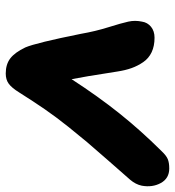

<svg xmlns="http://www.w3.org/2000/svg" viewBox="10 -596 616 676"><g transform="rotate(90 318.0 -258.0)"><path d="M238.8 29.8Q206.5 29.8 185.5 13.7Q164.6 -2.4 147 -39.1Q130.9 -76.7 99.1 -234.9Q90.3 -285.6 75.9 -331.5Q61.5 -377.4 56.2 -401.4Q50.8 -425.3 56.2 -450.2Q59.1 -469.2 74.2 -481.7Q89.4 -494.1 112.8 -494.1Q142.1 -494.1 163.8 -483.9Q185.5 -473.6 198.7 -454.3Q211.9 -435.1 219.7 -413.3Q227.5 -391.6 231.9 -362.8Q251 -239.7 258.8 -202.1Q319.3 -295.4 379.2 -370.4Q439 -445.3 512.2 -519Q527.8 -535.6 540.5 -540.8Q553.2 -545.9 573.2 -545.9Q607.9 -545.9 624.3 -516.4Q640.6 -486.8 633.8 -449.2Q629.4 -427.7 612.8 -408.2Q592.3 -384.8 545.9 -332Q499.5 -279.3 480.2 -256.3Q460.9 -233.4 427 -191.2Q393.1 -148.9 365 -108.2Q336.9 -67.4 305.2 -17.1Q289.1 8.8 274.7 19.3Q260.3 29.8 238.8 29.8Z"/></g></svg>

Font: Shantell Sans Irregular Bouncy
Style: Bold Italic
Weight: 700
Italic angle: -11.31°
Designer: Stephen Nixon, Anya Danilova, Shantell Martin
Foundry: Arrow Type
Version: Version 1.006;[9816181b4]